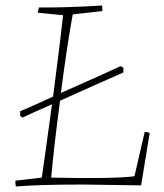

<svg xmlns="http://www.w3.org/2000/svg" viewBox="-20 -667 592 694"><path d="M37 7Q37 6 36 -2Q35 -10 36 -14L131 -25Q135 -49 168 -290Q110 -265 61 -242L53 -248V-265Q94 -282 172 -318Q204 -568 208 -612L117 -621Q117 -624 117.5 -627.5Q118 -631 119.5 -634.5Q121 -638 121 -640Q215 -639 349 -647Q350 -642 350 -627Q332 -625 243 -615Q224 -514 200 -331Q361 -402 416 -428L426 -422V-405Q403 -395 323 -359.5Q243 -324 197 -303Q174 -128 165 -25Q392 -20 466 -30L503 -190Q515 -190 521 -186L490 3Q292 0 279 0Q124 0 37 7Z"/></svg>

Font: Albura ExtraLight
Style: Italic
Weight: 156
Italic angle: -7°
Designer: Mercedes Jáuregui
Foundry: Omnibus-Type Team
Version: Version 1.000